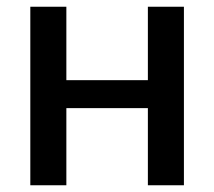

<svg xmlns="http://www.w3.org/2000/svg" viewBox="-20 -550 636 570"><path d="M70 -530V0H177V-229H419V0H526V-530H419V-312H177V-530Z"/></svg>

Font: Cheyenne Sans Medium
Style: Regular
Weight: 500
Designer: The Public Sans project authors (U.S. Web Design System), Libre Franklin designed by Pablo Impallari and Rodrigo Fuenzal
Foundry: The Cheyenne Sans Project Authors
Version: Version 2.007